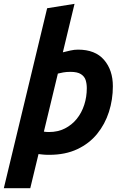

<svg xmlns="http://www.w3.org/2000/svg" viewBox="-64 -797 644 1002"><path d="M-44 185 182 -754 325 -777 264 -524Q284 -529 304 -533.5Q324 -538 343 -538Q433 -538 479 -484.5Q525 -431 525 -347Q525 -277 504.5 -213Q484 -149 443 -98.5Q402 -48 339.5 -18.5Q277 11 193 11Q171 11 159 9.5Q147 8 137 7L94 185ZM192 -108Q238 -108 274.5 -126.5Q311 -145 336.5 -176.5Q362 -208 375.5 -249.5Q389 -291 389 -337Q389 -360 383 -379Q377 -398 358.5 -410Q340 -422 304 -422Q282 -422 266 -419Q250 -416 238 -413L165 -110Q170 -109 177.5 -108.5Q185 -108 192 -108Z"/></svg>

Font: Ubuntu Sans Mono
Style: Bold Italic
Weight: 700
Italic angle: -13.5°
Monospace: yes
Designer: Dalton Maag Ltd
Foundry: Dalton Maag Ltd
Version: Version 1.006